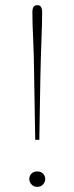

<svg xmlns="http://www.w3.org/2000/svg" viewBox="-20 -717 289 747"><path d="M125 10Q111 10 102.5 0.5Q94 -9 94 -20Q94 -33 102.5 -41.5Q111 -50 125 -50Q139 -50 147.5 -41.5Q156 -33 156 -20Q156 -9 147.5 0.5Q139 10 125 10ZM125 -697Q144 -697 144 -670Q144 -627 141.5 -567Q139 -507 137 -412L133 -173H117L113 -412Q112 -507 109 -567Q106 -627 106 -670Q106 -697 125 -697Z"/></svg>

Font: Source Serif 4 ExtraLight
Style: Regular
Weight: 200
Designer: Frank Grießhammer
Foundry: Adobe
Version: Version 4.005;hotconv 1.1.0;makeotfexe 2.6.0